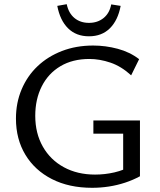

<svg xmlns="http://www.w3.org/2000/svg" viewBox="-20 -885 761 915"><path d="M419 10Q309 10 227.5 -31.5Q146 -73 101 -147.5Q56 -222 56 -320Q56 -395 83 -459Q110 -523 159 -569.5Q208 -616 275.5 -642Q343 -668 424 -668Q483 -668 541 -652.5Q599 -637 643 -603L605 -526Q558 -569 506.5 -586.5Q455 -604 406 -604Q326 -604 268 -569.5Q210 -535 179 -473.5Q148 -412 148 -333Q148 -250 184 -186.5Q220 -123 284.5 -88Q349 -53 433 -53Q480 -53 525.5 -63.5Q571 -74 610 -97L567 -45V-248H425V-311H647V-45Q614 -27 576 -14.5Q538 -2 498.5 4Q459 10 419 10ZM404 -712Q343 -712 304.5 -750Q266 -788 253 -857L298 -865Q307 -822 335 -799Q363 -776 404 -776Q445 -776 473.5 -799Q502 -822 510 -864L555 -857Q542 -788 503.5 -750Q465 -712 404 -712Z"/></svg>

Font: Ysabeau Office Medium
Style: Regular
Weight: 500
Designer: Christian Thalmann (Catharsis Fonts)
Version: Version 2.001;gftools[0.9.30]; featfreeze: tnum,lnum,ss02